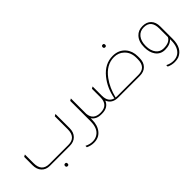

<svg xmlns="http://www.w3.org/2000/svg" viewBox="62 -1438 2448 2448"><g transform="rotate(-45 1286.5 -213.5)"><path d="M242 0Q172 0 131 -44Q90 -88 90 -162V-313L118 -328V-170Q118 -22 255 -22H596Q732 -22 732 -170V-403L759 -418V-162Q759 -87 716 -43.5Q673 0 599 0ZM400 163Q376 163 376 139Q376 115 400 115Q422 115 422 139Q422 163 400 163Z M1175 -22H1186V0H1169Q1080 0 1038 -62V-38Q1038 67 985 130Q935 190 848 190Q793 190 742 165V140Q794 167 847 167Q898 167 936 141Q1010 93 1010 -38V-403L1037 -418V-417L1038 -418V-141Q1049 -22 1175 -22Z M1810 -570Q1786 -570 1786 -594Q1786 -618 1810 -618Q1832 -618 1832 -594Q1832 -570 1810 -570ZM1431 -27Q1459 -185 1552 -299Q1655 -426 1798 -426Q1906 -426 1969 -352Q2022 -289 2022 -194V-162Q2022 -87 1979.5 -43.5Q1937 0 1863 0H1474Q1364 0 1329 -89Q1293 0 1183 0H1166V-22H1177Q1315 -22 1315 -164V-316L1342 -331V-164Q1342 -51 1431 -27ZM1995 -170V-194Q1995 -292 1933 -351Q1879 -403 1799 -403Q1660 -403 1559 -266Q1485 -166 1450 -24Q1468 -22 1479 -22H1858Q1995 -22 1995 -170Z M2466 -59Q2419 -7 2328 -7Q2245 -7 2200 -71Q2160 -127 2160 -218Q2160 -320 2213 -376Q2259 -426 2336 -426Q2410 -426 2451.5 -382.5Q2493 -339 2493 -262V-38Q2493 131 2375 180Q2341 191 2304 191Q2249 191 2198 167V141Q2250 168 2303 168Q2356 168 2395 141Q2466 88 2466 -38ZM2466 -252Q2466 -403 2336 -403Q2267 -403 2226.5 -353Q2186 -303 2186 -217Q2186 -130 2227 -79Q2265 -33 2327 -33Q2435 -33 2466 -97Z"/></g></svg>

Font: Tajawal ExtraLight
Style: Regular
Weight: 275
Designer: Boutros Fonts
Foundry: Created by Boutros International 2017
Version: Version 1.700